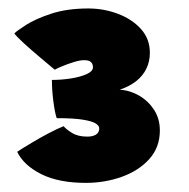

<svg xmlns="http://www.w3.org/2000/svg" viewBox="-20 -670 434 442"><path d="M177.5 -249Q115.5 -249 75.2 -269Q35 -289 19.5 -320.5Q33 -329.5 52.8 -341.2Q72.5 -353 92.5 -363.5Q112.5 -374 126.5 -379.5Q132 -372.5 145.8 -364Q159.5 -355.5 181 -355.5Q193.5 -355.5 201 -360.2Q208.5 -365 208.5 -374.5Q208.5 -380.5 200.2 -385.8Q192 -391 170.8 -394.5Q149.5 -398 110.5 -398Q106.5 -409.5 103 -435.5Q99.5 -461.5 99.5 -486Q122 -486 143.8 -489.5Q165.5 -493 179.8 -499.5Q194 -506 194 -515Q194 -522.5 189.5 -527Q185 -531.5 173.5 -531.5Q164 -531.5 149.5 -527Q135 -522.5 122.5 -517.2Q110 -512 106 -509.5Q94 -519.5 73.5 -536.8Q53 -554 35.2 -570.2Q17.5 -586.5 13 -593Q18 -598.5 39.8 -612.5Q61.5 -626.5 98 -638.5Q134.5 -650.5 183.5 -650.5Q219 -650.5 251.5 -638.2Q284 -626 304.5 -603.2Q325 -580.5 325 -548.5Q325 -528.5 317 -512Q309 -495.5 293.5 -483.2Q278 -471 255.5 -463.5Q279.5 -462 300.5 -449.8Q321.5 -437.5 334.8 -417Q348 -396.5 348 -369.5Q348 -331 323.8 -304Q299.5 -277 260.5 -263Q221.5 -249 177.5 -249Z"/></svg>

Font: Grandstander Thin Black
Style: Regular
Weight: 900
Version: Version 1.200